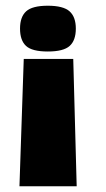

<svg xmlns="http://www.w3.org/2000/svg" viewBox="-20 -514 370 671"><path d="M236 -308 248 137H48L63 -308ZM147 -494Q201 -494 223 -474.5Q245 -455 245 -414Q245 -373 223.5 -353.5Q202 -334 147 -334Q92 -334 71 -353.5Q50 -373 50 -414Q50 -455 71.5 -474.5Q93 -494 147 -494Z"/></svg>

Font: Passion One
Style: Bold
Weight: 700
Designer: Alejandro Lo Celso
Foundry: Fontstage
Version: Version 1.002